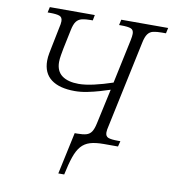

<svg xmlns="http://www.w3.org/2000/svg" viewBox="-97 -798 981 1093"><g transform="rotate(10 393.0 -252.0)"><path d="M314 210 366 -32H381Q413 -32 432.5 -37.5Q452 -43 463 -59.5Q474 -76 481 -109L525 -311Q501 -303 467 -293Q433 -283 396 -275.5Q359 -268 324 -268Q235 -268 187.5 -304Q140 -340 140 -411Q140 -432 144.5 -455Q149 -478 152 -493L175 -607Q181 -631 181 -646Q181 -669 164 -675.5Q147 -682 108 -682H95L102 -714H362L356 -682H343Q313 -682 293 -677Q273 -672 261 -656Q249 -640 242 -605L219 -495Q216 -480 212 -456Q208 -432 208 -416Q208 -363 242.5 -337.5Q277 -312 339 -312Q376 -312 427 -323.5Q478 -335 534 -354L588 -608Q593 -632 593 -646Q593 -669 576 -675.5Q559 -682 521 -682H508L515 -714H786L779 -682H755Q725 -682 705.5 -677.5Q686 -673 674 -656.5Q662 -640 655 -605L549 -106Q543 -82 543 -68Q543 -45 560 -38.5Q577 -32 616 -32H630L622 0H540Q492 0 461 9.5Q430 19 409.5 42.5Q389 66 375 107Q361 148 348 210Z"/></g></svg>

Font: Noto Serif Light
Style: Italic
Weight: 300
Italic angle: -12°
Designer: Monotype Design Team
Foundry: Monotype Imaging Inc.
Version: Version 2.013